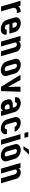

<svg xmlns="http://www.w3.org/2000/svg" viewBox="1871 -2691 730 4704"><g transform="rotate(90 2236.0 -339.0)"><path d="M205.6 -384 177 -482C110.2 -482 60.4 -455.4 38.7 -425L23.7 -476H-96.3L42.9 0H162.9L81.3 -279C65.6 -332.7 86.5 -388 170.7 -388C182.2 -388 194.7 -386.3 205.6 -384Z M560.9 -91C536.4 -91 498.5 -111.7 492.3 -133L471.6 -204H709.1L670.5 -336C645.8 -420.6 547.3 -482 450.3 -482C401.1 -482 363.1 -467.5 336.1 -438.5C309.2 -409.5 301.5 -375.3 313 -336L365.9 -155C370 -141 375.6 -126.8 382.7 -112.5C418.2 -41 507.2 6 591.7 6C645 6 681 -5.2 699.4 -27.5C717.9 -49.8 728.9 -68.3 732.6 -83C736.2 -97.7 735.9 -112.3 731.6 -127L728.4 -138H609.6C612.3 -114.3 600.7 -91 560.9 -91ZM476.5 -388C519 -388 542.7 -362.8 552.5 -329L566.3 -282H448.8L435 -329C425.3 -362.2 431.9 -388 476.5 -388Z M1116.8 -433C1083.1 -465.7 1042.1 -482 993.8 -482C946.3 -482 914.2 -464.7 897.7 -430L884.3 -476H764.3L903.4 0H1023.4L925.5 -335C918.3 -359.5 930.5 -388 968.7 -388C1007.9 -388 1032.6 -370.3 1043 -335L1140.9 0H1260.9L1152.7 -370C1147.5 -387.8 1138.5 -413.8 1116.8 -433Z M1328.3 -336 1383.9 -146C1388 -132 1393 -119.2 1398.9 -107.5C1434.3 -37.6 1528.1 6 1612.1 6C1637.9 6 1661.7 0.5 1683.5 -10.5C1733.7 -35.9 1760.3 -81.1 1741.4 -146L1685.8 -336C1675.5 -371.3 1656.7 -400 1629.4 -422C1579.6 -462.2 1531.5 -482 1463.1 -482C1435.6 -482 1411.4 -477.2 1390.5 -467.5C1338.1 -443.3 1310.9 -395.5 1328.3 -336ZM1492.8 -389C1527 -389 1557.1 -365.9 1565.8 -336L1620.8 -148C1629.6 -117.7 1631.2 -90 1580.2 -90C1543.3 -90 1513.2 -114.1 1503.9 -146L1448.3 -336C1440.5 -362.6 1451.9 -389 1492.8 -389Z M2010.4 0H2115.4L2132.5 -476H2006.3L2013.8 -168L1842.5 -476H1716.3Z M2592 -48 2606.1 0H2726.1L2626.4 -341C2602.6 -422.2 2497.5 -482 2405.2 -482C2297.8 -482 2248.8 -409.5 2268.9 -341H2387.6C2385 -364.3 2398.8 -388 2437.6 -388C2453.5 -388 2467.3 -383.3 2479.2 -374C2503.4 -355 2504.5 -347.5 2510.2 -328L2522.2 -287H2442.2C2417.2 -287 2396.6 -283.8 2380.6 -277.5C2364.5 -271.2 2348 -259.3 2330.9 -242C2313.9 -224.7 2310.6 -198.3 2320.9 -163L2336.7 -109C2342.2 -90.3 2346.5 -70.7 2367.7 -50C2401.9 -12.7 2445.3 6 2497.8 6C2554.5 6 2579.8 -21.2 2592 -48ZM2500 -209H2545L2558.4 -163C2568.2 -129.4 2577.7 -90 2523.5 -90C2490.3 -90 2455.9 -111.9 2447.6 -140L2440.6 -164C2431.6 -194.9 2452.3 -209 2500 -209Z M3006.4 -90C2963.2 -90 2940.2 -111.1 2930 -146L2875.7 -332C2871.4 -346.7 2871.2 -357.8 2875.2 -365.5C2881.8 -378 2891.3 -388 2918 -388C2953.4 -388 2984.2 -362.5 2993.2 -332H3111.9C3086.8 -418 2986.7 -482 2888.1 -482C2779.3 -482 2735.4 -401.2 2755.7 -332L2810 -146C2814.9 -129.3 2822.4 -113 2832.5 -97C2871.1 -35.9 2953 6 3029.5 6C3078.6 6 3117 -8 3144.7 -36C3174.2 -65.9 3179.8 -99.8 3167.2 -143H3048.4C3055.8 -117.8 3045.4 -90 3006.4 -90Z M3310 0H3430L3290.9 -476H3170.9ZM3142.5 -573H3262.5L3235.1 -667H3115.1Z M3419 -336 3474.5 -146C3478.6 -132 3483.6 -119.2 3489.5 -107.5C3524.9 -37.6 3618.8 6 3702.7 6C3728.5 6 3752.3 0.5 3774.1 -10.5C3824.4 -35.9 3851 -81.1 3832 -146L3776.5 -336C3766.1 -371.3 3747.3 -400 3720.1 -422C3670.2 -462.2 3622.2 -482 3553.8 -482C3526.3 -482 3502.1 -477.2 3481.2 -467.5C3428.7 -443.3 3401.6 -395.5 3419 -336ZM3583.5 -389C3617.7 -389 3647.7 -365.9 3656.5 -336L3711.4 -148C3720.3 -117.7 3721.8 -90 3670.9 -90C3634 -90 3603.8 -114.1 3594.5 -146L3539 -336C3531.2 -362.6 3542.6 -389 3583.5 -389ZM3464.5 -548H3539.5L3671 -684H3553.5Z M4228.8 -433C4195.1 -465.7 4154.1 -482 4105.8 -482C4058.3 -482 4026.2 -464.7 4009.7 -430L3996.3 -476H3876.3L4015.4 0H4135.4L4037.5 -335C4030.3 -359.5 4042.5 -388 4080.7 -388C4119.9 -388 4144.6 -370.3 4155 -335L4252.9 0H4372.9L4264.7 -370C4259.5 -387.8 4250.5 -413.8 4228.8 -433Z"/></g></svg>

Font: Din Kursivschrift
Style: BreitLeft
Weight: 400
Version: Version 1.089